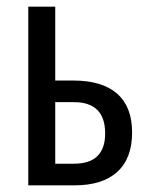

<svg xmlns="http://www.w3.org/2000/svg" viewBox="-20 -557 451 577"><path d="M200 -315Q287 -315 332 -275.5Q377 -236 377 -159Q377 -81 332.5 -40.5Q288 0 204 0H65V-537H146V-315ZM202 -250H146V-65H202Q296 -65 296 -156Q296 -250 202 -250Z"/></svg>

Font: Noto Sans UI Cond
Style: Regular
Weight: 400
Width: 3
Designer: Monotype Design Team
Foundry: Monotype Imaging Inc.
Version: Version 1.001